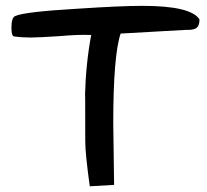

<svg xmlns="http://www.w3.org/2000/svg" viewBox="-20 -738 715 663"><path d="M621.1 -634.8Q564.5 -631.8 396.5 -622.1Q371.1 -545.9 371.1 -312.5Q372.1 -241.2 374 -99.6Q352.5 -98.6 290 -94.7Q274.4 -207 274.4 -250Q274.4 -456.1 273.4 -405.3Q276.4 -518.6 294.9 -617.2Q250 -619.1 186.5 -613.3Q111.3 -608.4 85.9 -608.4Q55.7 -608.4 28.3 -612.3Q19.5 -613.3 19.5 -642.6Q19.5 -676.8 32.2 -682.6Q64.5 -697.3 249 -708Q396.5 -717.8 471.7 -717.8Q639.6 -717.8 668.9 -670.9Q668.9 -648.4 657.2 -640.6Q646.5 -633.8 621.1 -634.8Z"/></svg>

Font: Lazy Dog
Style: Regular
Weight: 400
Version: July 2001 - Freeware